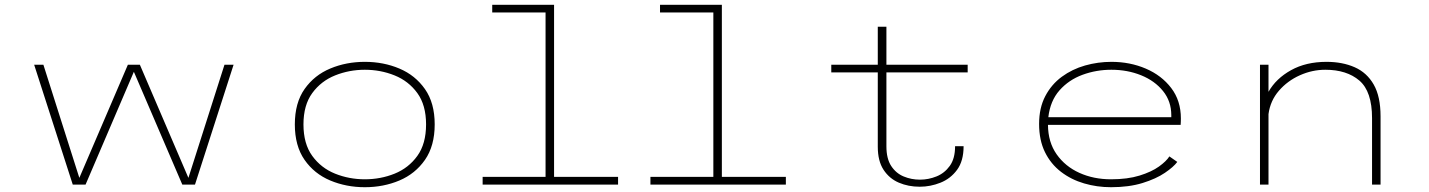

<svg xmlns="http://www.w3.org/2000/svg" viewBox="-20 -770 5962 801"><path d="M283.5 0 122.5 -500H161L311 -28L513.5 -500H563.5L766 -28L916.5 -500H954.5L793.5 0H740.5L538.5 -470.5L337 0Z M1502 11Q1424.5 11 1357.8 -17Q1291 -45 1250.5 -103.2Q1210 -161.5 1210 -251Q1210 -341 1250.8 -398.8Q1291.5 -456.5 1358 -484.2Q1424.5 -512 1502 -512Q1580 -512 1646.2 -484Q1712.5 -456 1753 -398.2Q1793.5 -340.5 1793.5 -251Q1793.5 -161.5 1753 -103.2Q1712.5 -45 1646.2 -17Q1580 11 1502 11ZM1502 -22Q1568 -22 1626.2 -45.5Q1684.5 -69 1721 -119.5Q1757.5 -170 1757.5 -251Q1757.5 -331.5 1721 -381.8Q1684.5 -432 1626 -455.5Q1567.5 -479 1502 -479Q1437 -479 1378.2 -455.5Q1319.5 -432 1282.8 -381.8Q1246 -331.5 1246 -251Q1246 -170 1282.8 -119.5Q1319.5 -69 1378 -45.5Q1436.5 -22 1502 -22Z M1993.5 0V-32H2256V-718H2033.5V-750H2291.5V-32H2558.5V0Z M2693.5 0V-32H2956V-718H2733.5V-750H2991.5V-32H3258.5V0Z M3642 -158V-468H3448V-500H3642V-658.5H3678V-500H4017V-468H3678V-159.5Q3678 -108 3698 -77.5Q3718 -47 3750 -33.8Q3782 -20.5 3818 -20.5Q3853.5 -20.5 3887 -34Q3920.5 -47.5 3942.5 -78Q3964.5 -108.5 3964.5 -160H4000Q4000 -98.5 3972.8 -61.5Q3945.5 -24.5 3903.5 -7.8Q3861.5 9 3817 9Q3769.5 9 3729.8 -8Q3690 -25 3666 -61.8Q3642 -98.5 3642 -158Z M4615 11Q4556.5 11 4502.8 -4.8Q4449 -20.5 4406.5 -53Q4364 -85.5 4339.5 -135.2Q4315 -185 4315 -253Q4315 -320 4340.8 -369Q4366.5 -418 4409.8 -449.8Q4453 -481.5 4506.8 -496.8Q4560.5 -512 4617 -512Q4694 -512 4760 -483.8Q4826 -455.5 4866.2 -402.8Q4906.5 -350 4906.5 -275.5Q4906.5 -270.5 4906.2 -262.2Q4906 -254 4905.5 -249H4352Q4352.5 -177 4388.2 -126.2Q4424 -75.5 4483.2 -48.8Q4542.5 -22 4615 -22Q4684 -22 4734 -37.5Q4784 -53 4815 -75.2Q4846 -97.5 4858.5 -117.5L4891.5 -94.5Q4876 -73.5 4839.5 -48.8Q4803 -24 4746.5 -6.5Q4690 11 4615 11ZM4616.5 -479Q4553.5 -479 4496.2 -458Q4439 -437 4400.2 -393.2Q4361.5 -349.5 4353.5 -281H4866.5V-289.5Q4866.5 -347.5 4832 -390.2Q4797.5 -433 4740.5 -456Q4683.5 -479 4616.5 -479Z M5236.5 0V-500H5272V-387Q5303.5 -442.5 5366 -477.2Q5428.5 -512 5514 -512Q5580.5 -512 5631.5 -489.5Q5682.5 -467 5711 -417.2Q5739.5 -367.5 5739.5 -284.5V0H5704V-277Q5704 -388.5 5651.2 -433.8Q5598.5 -479 5509 -479Q5454.5 -479 5403 -456Q5351.5 -433 5315.5 -391.5Q5279.5 -350 5272 -294V0Z"/></svg>

Font: Trispace SemiExpanded Thin
Style: Regular
Weight: 100
Width: 6
Designer: Tyler Finck
Foundry: Etcetera Type Company
Version: Version 1.210; ttfautohint (v1.8.3)